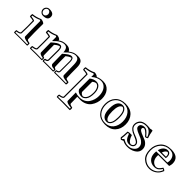

<svg xmlns="http://www.w3.org/2000/svg" viewBox="148 -1826 3249 3249"><g transform="rotate(45 1773.0 -201.5)"><path d="M132.5 -648.5Q117 -631 117 -606Q117 -581 132.5 -563.5Q148 -546 170 -546Q192 -546 207.5 -563.5Q223 -581 223 -606Q223 -631 207.5 -648.5Q192 -666 170 -666Q148 -666 132.5 -648.5ZM177 -686Q287 -686 287 -606Q287 -526 177 -526Q144 -526 120.5 -549.5Q97 -573 97 -606Q97 -639 120.5 -662.5Q144 -686 177 -686ZM329 -20Q213 -31 212 -67Q207 -216 208 -429Q204 -437 191 -442Q123 -410 50 -402Q47 -390 50 -379Q105 -376 134 -359Q138 -177 133 -67Q132 -31 50 -20Q45 -8 50 4Q190 1 329 4Q334 -8 329 -20ZM347 -38Q355 -8 347 21Q190 16 32 21Q24 -8 32 -38Q112 -46 113 -68Q119 -207 114 -347Q81 -357 32 -360Q21 -389 32 -422Q106 -426 198 -466Q251 -462 277 -434Q275 -194 281 -68Q282 -46 347 -38Z M930 -311Q930 -170 935 -67Q936 -41 968 -38Q980 -8 968 21Q843 18 717 21Q705 -8 717 -38Q765 -45 765 -67L766 -299Q766 -352 745 -364Q702 -353 658 -311Q658 -177 662 -68Q663 -55 669 -48.5Q675 -42 695 -38Q707 -8 695 21Q555 17 413 21Q401 -8 413 -38Q493 -49 494 -68Q498 -180 494 -347Q461 -357 413 -360Q402 -389 413 -422Q487 -426 579 -466Q632 -462 658 -434V-418Q692 -442 723.5 -453Q755 -464 807 -464Q887 -464 914 -406Q962 -441 994 -452.5Q1026 -464 1081 -464Q1148 -464 1176 -427.5Q1204 -391 1204 -315Q1204 -170 1209 -67Q1210 -47 1278 -38Q1289 -6 1276 21Q1133 18 991 21Q979 -8 991 -38Q1007 -38 1023 -46.5Q1039 -55 1039 -67L1040 -299Q1040 -352 1019 -364Q979 -354 930 -311ZM860 -332Q857 -390 837 -417Q817 -444 772 -444Q739 -444 703.5 -425Q668 -406 647 -387.5Q626 -369 589 -332V-429Q585 -437 572 -442Q504 -410 431 -402Q428 -390 431 -379Q487 -376 514 -359Q517 -213 514 -67Q513 -31 430 -20Q424 -9 430 4Q555 0 679 4Q685 -9 679 -20Q594 -30 593 -67Q589 -171 589 -301Q640 -345 672 -366Q704 -387 733 -387Q786 -387 786 -299L785 -67Q785 -29 733 -20Q727 -9 733 4Q843 1 952 4Q958 -9 952 -20Q926 -22 910 -25.5Q894 -29 880 -39.5Q866 -50 866 -67L861 -301Q912 -345 944 -366Q976 -387 1005 -387Q1058 -387 1058 -299L1057 -67Q1057 -29 1005 -20Q999 -9 1005 4Q1132 1 1258 4Q1265 -8 1258 -20Q1139 -26 1138 -67L1133 -315Q1131 -382 1111.5 -413Q1092 -444 1044 -444Q1011 -444 975.5 -425.5Q940 -407 918 -387.5Q896 -368 860 -332Z M1606 -380Q1664 -380 1694 -333Q1724 -286 1724 -214Q1724 -108 1686.5 -63Q1649 -18 1605 -18Q1521 -18 1488 -80V-334Q1544 -380 1606 -380ZM1704 -214Q1704 -271 1683 -311Q1662 -351 1622 -358Q1588 -353 1557 -325V-83Q1576 -46 1618 -39Q1653 -46 1678.5 -87Q1704 -128 1704 -214ZM1319 -379H1320Q1386 -376 1414 -359Q1414 15 1413 193Q1412 229 1330 240Q1327 251 1330 263Q1458 257 1609 263Q1615 252 1609 240Q1493 229 1492 193L1489 -3Q1537 14 1591 14Q1648 14 1691.5 -9Q1735 -32 1759.5 -69.5Q1784 -107 1796.5 -149.5Q1809 -192 1809 -237Q1809 -332 1765.5 -388Q1722 -444 1653 -444Q1569 -444 1488 -372V-429Q1484 -437 1471 -442Q1406 -411 1320 -402Q1316 -391 1319 -379ZM1304 -422Q1399 -430 1476 -469Q1529 -465 1555 -437Q1601 -464 1688 -464Q1772 -464 1825 -402.5Q1878 -341 1878 -237Q1878 -188 1863.5 -142Q1849 -96 1820.5 -55.5Q1792 -15 1741.5 9.5Q1691 34 1626 34Q1584 34 1558 32L1561 192Q1562 211 1627 222Q1640 251 1627 283Q1432 276 1315 281Q1304 250 1315 222Q1392 212 1393 192L1394 -347Q1362 -357 1305 -360Q1292 -389 1304 -422Z M2204 -412Q2254 -412 2283.5 -364Q2313 -316 2313 -215Q2313 -114 2283.5 -66Q2254 -18 2204 -18Q2148 -18 2114.5 -66Q2081 -114 2081 -215Q2081 -316 2114.5 -364Q2148 -412 2204 -412ZM2204 14Q2294 14 2347 -50Q2400 -114 2400 -215Q2400 -316 2347 -380Q2294 -444 2204 -444Q2107 -444 2050.5 -380Q1994 -316 1994 -215Q1994 -114 2050.5 -50Q2107 14 2204 14ZM2221 -464Q2339 -464 2404 -395Q2469 -326 2469 -215Q2469 -104 2404 -35Q2339 34 2221 34Q2104 34 2039 -35Q1974 -104 1974 -215Q1974 -326 2039 -395Q2104 -464 2221 -464ZM2150 -215Q2150 -57 2221 -40Q2293 -57 2293 -215Q2293 -371 2221 -390Q2150 -371 2150 -215Z M2752 14Q2813 14 2856.5 -22Q2900 -58 2900 -103Q2900 -147 2873 -179Q2846 -211 2808 -228.5Q2770 -246 2731.5 -261Q2693 -276 2666 -296Q2639 -316 2639 -343Q2639 -377 2664.5 -394.5Q2690 -412 2724 -412Q2760 -412 2788.5 -389.5Q2817 -367 2858 -318Q2871 -318 2877 -324Q2859 -376 2823.5 -410Q2788 -444 2733 -444Q2654 -444 2620 -406.5Q2586 -369 2586 -323Q2586 -284 2612 -256.5Q2638 -229 2675 -214Q2712 -199 2748.5 -184.5Q2785 -170 2811 -146.5Q2837 -123 2837 -90Q2837 -62 2813 -40Q2789 -18 2746 -18Q2694 -18 2666 -51Q2638 -84 2619 -143Q2602 -143 2596 -140Q2596 -105 2592.5 -59.5Q2589 -14 2586 -6Q2589 -1 2595 3Q2615 -11 2626 -27Q2669 -3 2693 5.5Q2717 14 2752 14ZM2640 6Q2616 14 2594 25Q2572 11 2564 -4Q2567 -13 2571.5 -63.5Q2576 -114 2576 -153Q2605 -166 2669 -163Q2704 -49 2765 -39Q2790 -43 2803.5 -57.5Q2817 -72 2817 -90Q2817 -116 2791 -135Q2765 -154 2728.5 -169Q2692 -184 2655 -201.5Q2618 -219 2592 -250Q2566 -281 2566 -323Q2566 -347 2573.5 -369.5Q2581 -392 2598.5 -414.5Q2616 -437 2650.5 -450.5Q2685 -464 2733 -464Q2787 -464 2813 -458L2831 -464H2864Q2877 -381 2900 -319Q2879 -298 2849 -298Q2824 -328 2810 -342.5Q2796 -357 2776.5 -371.5Q2757 -386 2740 -390Q2708 -385 2708 -361Q2708 -337 2735 -319.5Q2762 -302 2800 -288.5Q2838 -275 2876.5 -257.5Q2915 -240 2942 -205Q2969 -170 2969 -121Q2969 -48 2901 -6Q2833 36 2747 34Q2683 32 2640 6Z M3282 -412Q3321 -412 3338.5 -387Q3356 -362 3356 -324Q3356 -310 3351 -292H3161Q3176 -353 3210 -382.5Q3244 -412 3282 -412ZM3156 -259H3422Q3430 -283 3430 -309Q3430 -366 3397.5 -405Q3365 -444 3294 -444Q3202 -444 3139 -377Q3076 -310 3076 -207Q3076 -97 3136 -41.5Q3196 14 3277 14Q3337 14 3388.5 -18.5Q3440 -51 3464 -116Q3457 -124 3445 -127Q3443 -124 3433.5 -111Q3424 -98 3419.5 -92.5Q3415 -87 3403.5 -76.5Q3392 -66 3381.5 -61Q3371 -56 3355 -51.5Q3339 -47 3320 -47Q3245 -47 3200.5 -91.5Q3156 -136 3154 -212Q3154 -229 3156 -259ZM3437 -150Q3468 -143 3487 -119Q3459 -43 3401 -4.5Q3343 34 3277 34Q3187 34 3121.5 -26.5Q3056 -87 3056 -207Q3056 -316 3123 -390Q3190 -464 3313 -464Q3499 -464 3499 -309Q3499 -279 3485 -239H3223V-207Q3225 -148 3255 -111Q3285 -74 3337 -68Q3368 -71 3388 -89Q3408 -107 3437 -150ZM3336 -324Q3336 -378 3300 -389Q3257 -376 3236 -312H3335Q3335 -314 3335.5 -318Q3336 -322 3336 -324Z"/></g></svg>

Font: Jacques Francois Shadow
Style: Regular
Weight: 400
Designer: Alexei Vanyashin, Nikita Kanarev (i@xarsok.ru)
Foundry: Cyreal (www.cyreal.org)
Version: Version 1.003